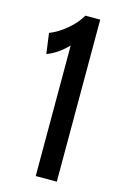

<svg xmlns="http://www.w3.org/2000/svg" viewBox="-110 -751 514 801"><g transform="rotate(15 147.0 -350.0)"><path d="M129 -564Q88 -521 40 -503L28 -591Q64 -605 100.5 -635.5Q137 -666 156 -700H220V0H129Z"/></g></svg>

Font: Cabin Condensed
Style: Regular
Weight: 400
Width: 3
Designer: Pablo Impallari
Foundry: Pablo Impallari. http://www.impallari.com Igino Marini. http://www.ikern.com
Version: Version 2.200